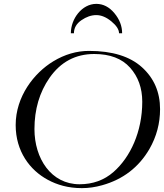

<svg xmlns="http://www.w3.org/2000/svg" viewBox="-20 -972 847 992"><path d="M346 -800H362C362 -827.3 374.8 -849.8 400.5 -867.5C426.2 -885.2 451.8 -894 477.5 -894C503.2 -894 529.2 -883.2 555.5 -861.5C581.8 -839.8 595 -819.3 595 -800H611C611 -837.3 597.7 -872 571 -904C544.3 -936 513.2 -952 477.5 -952C403.6 -952 346 -875.4 346 -800ZM158 -305C158 -407 184 -495.3 236 -570C293.3 -652 370.3 -693 467 -693C548.3 -693 610 -669.5 652 -622.5C694 -575.5 715 -516.8 715 -446.5C715 -291.5 653.4 -159.6 566.5 -83.5C518.2 -41.2 459.7 -20 391 -20C244.4 -20 158 -152.7 158 -305ZM508 -15C615.3 -45 696.7 -107.3 752 -202C788.7 -266 807 -334.7 807 -408C807 -496 775.8 -568.2 713.5 -624.5C651.2 -680.8 560 -709 440 -709C376 -709 314.3 -691 255 -655C155.6 -594.7 61 -473.3 61 -326C61 -189.6 134.6 -92.8 227 -43C274.6 -17.3 331.2 0 403 0C437.7 0 472.7 -5 508 -15Z"/></svg>

Font: fbb
Style: Italic
Weight: 400
Italic angle: -12°
Designer: David J. Perry, Michael Sharpe
Version: Version 0.991